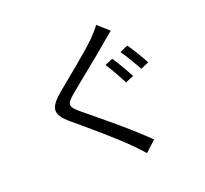

<svg xmlns="http://www.w3.org/2000/svg" viewBox="-144 -974 1288 1209"><g transform="rotate(-20 500.0 -370.0)"><path d="M639 -568.8 586.1 -546C611.9 -507.2 649.3 -438.7 670.3 -398.5L725.7 -422.4C705.2 -459.6 664.2 -532 639 -568.8ZM755.9 -614.1 702.2 -590C729.6 -552.2 766.6 -488.3 789.9 -446.3L844.4 -470.2C822.7 -510.1 781.9 -579.4 755.9 -614.1ZM690.7 -737.8 616.2 -803.7C604.9 -785.2 578.9 -756.9 559.3 -736.7C491.3 -668.5 340.1 -548.4 264.4 -485.3C174.2 -409.2 162.7 -366.3 257.4 -287.5C350.9 -210.1 502.2 -80.4 573 -8.3C597.1 16.1 620.7 40.8 641.8 64.6L712.6 -0.6C606.5 -107.2 430 -249.8 339 -324.5C274.2 -378.5 275.2 -393.6 335.6 -445.3C409.2 -507 553.5 -620.7 621.6 -680.5C638.6 -694.6 669.6 -721.2 690.7 -737.8Z"/></g></svg>

Font: Source Han Sans JP VF
Style: Regular
Weight: 250
Designer: Ryoko NISHIZUKA 西塚涼子 (kana, bopomofo & ideographs); Paul D. Hunt (Latin, Greek & Cyrillic); Sandoll Communications 산돌커뮤니
Foundry: Adobe
Version: Version 2.004;hotconv 1.0.118;makeotfexe 2.5.65603